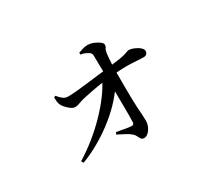

<svg xmlns="http://www.w3.org/2000/svg" viewBox="-115 -810 1231 1092"><g transform="rotate(-30 500.0 -264.0)"><path d="M181 -19Q236 -53 287 -94Q338 -135 382.5 -180.5Q427 -226 462 -272.5Q497 -319 518 -363L577 -366L576 -312Q552 -270 512.5 -225.5Q473 -181 421.5 -139.5Q370 -98 310.5 -63Q251 -28 190 -5ZM559 46Q546 46 540 37.5Q534 29 529 18Q524 7 513 -3Q497 -17 475 -28Q453 -39 430 -51L436 -64Q461 -60 486.5 -55Q512 -50 530 -49Q545 -48 547 -63Q548 -78 548 -113Q548 -148 547.5 -194Q547 -240 546.5 -287.5Q546 -335 546 -375Q546 -390 545.5 -413.5Q545 -437 544.5 -461.5Q544 -486 544 -502Q544 -514 540 -519.5Q536 -525 527 -530Q516 -537 505 -541Q494 -545 481 -547V-559Q492 -563 508.5 -568.5Q525 -574 542 -574Q563 -574 583 -565.5Q603 -557 616.5 -546.5Q630 -536 630 -527Q630 -514 624 -507Q618 -500 615 -480Q612 -459 610.5 -433.5Q609 -408 608 -389Q608 -369 608 -335.5Q608 -302 608 -263Q608 -224 609 -187.5Q610 -151 611 -126Q613 -98 614.5 -77Q616 -56 616 -35Q616 -15 607.5 3.5Q599 22 586 34Q573 46 559 46ZM307 -303Q294 -303 279 -314Q264 -325 251.5 -339.5Q239 -354 236 -364Q232 -374 231 -386Q230 -398 230 -411L241 -415Q256 -396 270 -385.5Q284 -375 302 -375Q325 -375 359.5 -378Q394 -381 433 -386Q472 -391 510.5 -395.5Q549 -400 580 -403Q629 -409 657.5 -413.5Q686 -418 700 -422.5Q714 -427 720.5 -429.5Q727 -432 731 -432Q743 -432 757 -427Q771 -422 784 -414.5Q797 -407 805 -398Q813 -389 813 -380Q813 -369 806 -361.5Q799 -354 788 -354Q761 -354 711.5 -357.5Q662 -361 577 -353Q521 -349 471 -340Q421 -331 385 -323Q359 -318 341 -310.5Q323 -303 307 -303Z"/></g></svg>

Font: Noto Serif JP ExtraLight Medium
Style: Regular
Weight: 500
Version: Version 2.003-H1;hotconv 1.1.1;makeotfexe 2.6.0